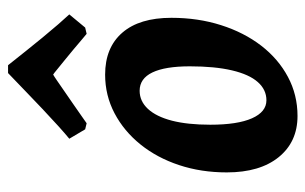

<svg xmlns="http://www.w3.org/2000/svg" viewBox="-163 -595 770 484"><g transform="rotate(-90 222.0 -353.0)"><path d="M171.6 12Q106.4 12 67.9 -35.4Q29.4 -82.9 29.4 -166.4Q29.4 -231.1 47.9 -286.7Q66.3 -342.2 99.9 -383.9Q133.5 -425.6 178.5 -449.3Q223.6 -473 275.8 -473Q344.1 -473 381.6 -429.7Q419.1 -386.5 419.1 -306Q419.1 -238.6 400.6 -180.8Q382.2 -122.9 348.9 -79.6Q315.6 -36.4 270.2 -12.2Q224.9 12 171.6 12ZM211.2 -66.4Q237.9 -66.4 257.1 -88.1Q276.4 -109.8 286.6 -153.2Q296.8 -196.6 296.8 -259.5Q296.8 -321.6 281.4 -353.8Q266 -386 235.2 -386Q209 -386 189.5 -365.1Q170.1 -344.2 159.8 -304.6Q149.6 -265 149.6 -207.9Q149.6 -139.2 165.8 -102.8Q182 -66.4 211.2 -66.4ZM114.3 -563.3Q126 -572.8 146.2 -591Q166.4 -609.2 189.4 -631Q212.3 -652.9 232.8 -672.5Q253.3 -692.1 266.5 -704.9Q279.8 -717.7 279.8 -717.7H299.6Q299.6 -717.7 309.8 -704.9Q319.9 -692.1 335.6 -672.5Q351.2 -652.9 369.2 -631Q387.1 -609.2 402.9 -591Q418.7 -572.8 427.7 -563.3L394.5 -523.3L378.7 -519.6Q374.2 -523.2 363.5 -532.3Q352.8 -541.4 339.3 -552.8Q325.8 -564.1 312.3 -575Q298.8 -585.8 288.9 -594Q279.1 -602.2 276 -604Q272.4 -602.2 260.5 -594Q248.6 -585.8 233 -575Q217.4 -564.1 200.8 -552.8Q184.2 -541.4 171.4 -532.3Q158.7 -523.2 153.3 -519.6L138 -523.3Z"/></g></svg>

Font: Alegreya
Style: Italic
Weight: 400
Italic angle: -7°
Designer: Juan Pablo del Peral
Foundry: Huerta Tipografica
Version: Version 2.009